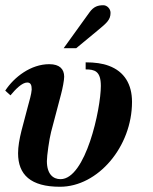

<svg xmlns="http://www.w3.org/2000/svg" viewBox="-27 -700 583 733"><path d="M216 -516H264L345 -583C380 -612 395 -624 395 -651C395 -667 381 -680 368 -680C348 -680 331 -676 314 -652ZM300 -435C334 -435 358 -429 358 -372C358 -284 300 -16 204 -16C176 -16 152 -35 152 -85C152 -105 161 -169 168 -196L206 -340C212 -362 218 -394 218 -407C218 -436 201 -455 161 -455C91 -455 27 -406 -7 -354L13 -336C32 -359 57 -385 77 -385C91 -385 94 -374 94 -358C93 -341 85 -314 79 -292L55 -201C47 -169 42 -140 42 -115C42 -33 90 13 202 13C347 13 477 -140 477 -311C477 -378 448 -427 388 -449C364 -458 335 -462 300 -462Z"/></svg>

Font: STIXGeneral
Style: Bold Italic
Weight: 700
Italic angle: -16.33°
Designer: MicroPress Inc., with final additions and corrections provided by Coen Hoffman, Elsevier (retired)
Version: Version 1.1.0